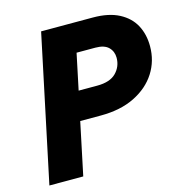

<svg xmlns="http://www.w3.org/2000/svg" viewBox="-106 -812 868 909"><g transform="rotate(-15 328.0 -357.5)"><path d="M25 0 176 -715H429Q507 -715 557.5 -688.5Q608 -662 632 -617Q656 -572 656 -514Q656 -442 619 -384Q582 -326 512.5 -291.5Q443 -257 346 -257H245L191 0ZM404 -574H312L275 -398H366Q429 -398 459 -428.5Q489 -459 489 -502Q489 -533 468.5 -553.5Q448 -574 404 -574Z"/></g></svg>

Font: Wix Madefor Text ExtraBold
Style: Italic
Weight: 800
Italic angle: -12°
Designer: Dalton Maag Ltd
Foundry: Dalton Maag Ltd
Version: Version 3.100